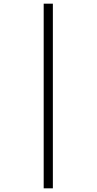

<svg xmlns="http://www.w3.org/2000/svg" viewBox="-20 -782 527 1046"><path d="M218 -762H268V244H218Z"/></svg>

Font: Noto Sans Arabic UI SmCn Lt
Style: Regular
Weight: 300
Width: 4
Designer: Monotype Design Team, Nadine Chahine and Nizar Qandah
Foundry: Monotype Imaging Inc.
Version: Version 2.010; ttfautohint (v1.8.4.7-5d5b)